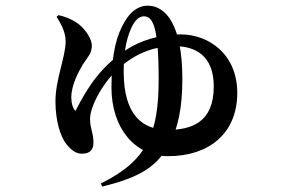

<svg xmlns="http://www.w3.org/2000/svg" viewBox="-20 -595 1040 688"><path d="M341.7 62.3 346.1 73.5C481.9 40.5 540.3 2.7 584.2 -74.1C619.3 -136.2 633.4 -211.8 633.4 -312.1C633.4 -506 574.6 -574.7 508.9 -574.7C483.3 -574.7 451.6 -561 426.6 -517.2C399.9 -471.4 379.4 -411.5 379.4 -281.6C379.4 -135.4 463.8 -35.4 582.9 -35.4C728.2 -35.4 830.2 -116.4 830.2 -262.2C830.2 -400.7 728.5 -471.8 626.6 -471.8C547.8 -471.8 479.8 -446.7 437.3 -419.6C345.2 -361 295.1 -285.7 250.5 -197.7C241.2 -204.6 235.5 -226 235.5 -245.6C235.5 -290.4 261.3 -337.6 277.3 -364.8C294.2 -390.3 309.1 -403.6 309.1 -431.6C309.1 -455.1 287.2 -487.7 264.3 -506.7C247.6 -520.2 222.2 -533.5 189.5 -540.7L182.9 -534.6C194.8 -515.1 215.2 -483.8 215.2 -446.7C215.2 -391.3 178.7 -311.4 178.7 -231.4C178.7 -161.2 196.9 -104 218.7 -77.4C237.2 -54.8 253.2 -44.3 274.7 -44.3C302.3 -44.3 314.9 -59.3 314.9 -82.7C314.9 -120.2 302.7 -132.9 302.7 -169.5C302.7 -212.5 349 -305 417.5 -360.5C478 -410 540.5 -429.8 607.4 -429.5C677.9 -429.3 746 -397.4 746 -285.2C746 -155.2 664.5 -129.7 581.8 -129.7C490.4 -129.7 423.2 -182.7 423.2 -338.2C423.2 -397.3 429.9 -447.6 449.2 -492C461.8 -521.2 477.6 -536.5 495.6 -536.5C527.4 -536.5 548.5 -500.5 548.5 -312.2C548.5 -120.3 510.2 -20.5 341.7 62.3Z"/></svg>

Font: Source Han Serif TW VF
Style: Regular
Weight: 250
Designer: Ryoko NISHIZUKA 西塚涼子 (kana & ideographs); Frank Grießhammer (Latin, Greek & Cyrillic); Wenlong ZHANG 张文龙 (bopomofo); San
Foundry: Adobe
Version: Version 2.002;hotconv 1.1.0;makeotfexe 2.6.0